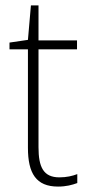

<svg xmlns="http://www.w3.org/2000/svg" viewBox="-20 -678 328 708"><path d="M199 -24C140 -24 122 -62 122 -135V-496H264V-529H122V-658H94L83 -531L15 -521V-496H83V-133C83 -39 113 10 194 10C224 10 246 4 265 -3V-36C247 -29 225 -24 199 -24Z"/></svg>

Font: Noto Sans Lao SemiCondensed ExtraLight
Style: Regular
Weight: 200
Width: 4
Designer: Monotype Design Team
Foundry: Monotype Imaging Inc.
Version: Version 2.003